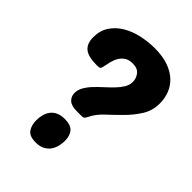

<svg xmlns="http://www.w3.org/2000/svg" viewBox="-220 -855 968 968"><g transform="rotate(45 264.0 -370.5)"><path d="M235 -178Q277 -178 295 -157.5Q313 -137 313 -100Q313 -84 309 -65Q305 -46 294.5 -29.5Q284 -13 264.5 -1.5Q245 10 214 10Q169 10 153 -13.5Q137 -37 137 -72Q137 -92 142 -111Q147 -130 158 -145Q169 -160 188 -169Q207 -178 235 -178ZM310 -268Q303 -254 298 -251Q293 -248 285 -248H249Q210 -248 193 -264.5Q176 -281 176 -305Q176 -328 188.5 -349.5Q201 -371 220 -391Q239 -411 260.5 -430.5Q282 -450 301 -469.5Q320 -489 332.5 -509.5Q345 -530 345 -553Q345 -577 329.5 -597.5Q314 -618 279 -618Q252 -618 235.5 -607Q219 -596 209 -579Q199 -562 194 -541.5Q189 -521 185 -501Q183 -490 178.5 -486.5Q174 -483 156 -483Q95 -483 69.5 -504.5Q44 -526 44 -571Q44 -618 66.5 -652Q89 -686 125.5 -708Q162 -730 208.5 -740.5Q255 -751 303 -751Q360 -751 400.5 -736.5Q441 -722 467 -697.5Q493 -673 505.5 -640.5Q518 -608 518 -573Q518 -520 492 -479Q466 -438 431 -403Q396 -368 361.5 -336Q327 -304 310 -268Z"/></g></svg>

Font: Poetsen One
Style: Regular
Weight: 400
Designer: Pablo Impallari, Rodrigo Fuenzalida
Foundry: Pablo Impallari, Rodrigo Fuenzalida
Version: Version 1.001; ttfautohint (v0.93) -l 8 -r 50 -G 200 -x 14 -